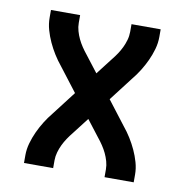

<svg xmlns="http://www.w3.org/2000/svg" viewBox="-65 -593 631 655"><g transform="rotate(10 250.0 -265.0)"><path d="M60 0V-27Q60 -48 66 -69Q72 -90 81 -109.5Q90 -129 101.5 -147.5Q113 -166 127 -183L190 -265L127 -347Q113 -364 101.5 -382.5Q90 -401 81 -420.5Q72 -440 66 -461Q60 -482 60 -504V-530H161V-503Q161 -489 165 -475Q169 -461 175 -448.5Q181 -436 189 -424Q197 -412 206 -401L250 -344L294 -401Q303 -412 311 -424Q319 -436 325 -448.5Q331 -461 335 -475Q339 -489 339 -504V-530H440V-504Q440 -482 434 -461Q428 -440 419 -420.5Q410 -401 398.5 -382.5Q387 -364 373 -347L310 -265L373 -183Q387 -166 398.5 -147.5Q410 -129 419 -109.5Q428 -90 434 -69Q440 -48 440 -27V0H339V-27Q339 -41 335 -55Q331 -69 325 -81.5Q319 -94 311 -106Q303 -118 294 -129L250 -186L206 -129Q197 -118 189 -106Q181 -94 175 -81.5Q169 -69 165 -55Q161 -41 161 -27V0Z"/></g></svg>

Font: iosevka_custom_sans_ss08 SmBd
Style: Regular
Weight: 600
Designer: Belleve Invis
Foundry: Belleve Invis
Version: Version 10.3.0; ttfautohint (v1.8.3)